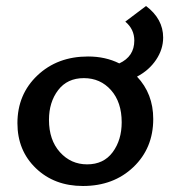

<svg xmlns="http://www.w3.org/2000/svg" viewBox="-20 -613 569 639"><path d="M523 -488Q523 -449 499.5 -414Q476 -379 436 -358Q490 -301 490 -217Q490 -120 424 -57Q358 6 256 6Q161 6 99.5 -53Q38 -112 38 -203Q38 -299 104.5 -362Q171 -425 273 -425Q331 -425 377 -402Q427 -425 427 -478Q427 -516 397 -541L466 -593Q523 -550 523 -488ZM270 -66Q325 -66 355 -106.5Q385 -147 385 -206Q385 -273 349.5 -313Q314 -353 259 -353Q204 -353 173.5 -313Q143 -273 143 -214Q143 -147 179.5 -106.5Q216 -66 270 -66Z"/></svg>

Font: EauTestText Semibold
Style: Regular
Weight: 600
Designer: Christian Thalmann (Catharsis Fonts)
Version: Version 0.001;PS 000.001;hotconv 1.0.88;makeotf.lib2.5.64775